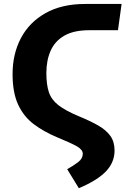

<svg xmlns="http://www.w3.org/2000/svg" viewBox="-20 -731 655 979"><path d="M382.1 228.7 322.6 131.8Q357.4 112.3 379.7 94.6Q402.1 76.9 402.1 53.3Q402.1 32.3 372.6 15.4Q343.1 -1.5 268.2 -32.3Q202.6 -60 151.8 -98.2Q101 -136.4 72.6 -197.4Q44.1 -258.5 44.1 -353.3Q44.1 -455.9 86.7 -536.7Q129.2 -617.4 212.1 -664.1Q294.9 -710.8 414.4 -710.8H600L581.5 -576.9H434.4Q356.4 -576.9 308.2 -549.2Q260 -521.5 238.2 -472.3Q216.4 -423.1 216.4 -358.5Q216.4 -299.5 229.2 -261Q242.1 -222.6 277.9 -194.6Q313.8 -166.7 382.6 -137.9Q440 -114.4 480.5 -91.3Q521 -68.2 542.6 -38.2Q564.1 -8.2 564.1 36.4Q564.1 96.9 520.3 142.8Q476.4 188.7 382.1 228.7Z"/></svg>

Font: FiraCode Nerd Font Mono
Style: Bold
Weight: 700
Monospace: yes
Designer: Carrois Corporate, Edenspiekermann AG, Nikita Prokopov
Foundry: Carrois Corporate, Edenspiekermann AG, Nikita Prokopov
Version: Version 6.002;Nerd Fonts 3.3.0